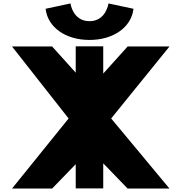

<svg xmlns="http://www.w3.org/2000/svg" viewBox="-20 -1095 1054 1115"><path d="M609.9 -1075C609.9 -1075 596.5 -972 499.6 -972C402.6 -972 389.3 -1075 389.3 -1075L244.8 -1044C256.8 -937 360.3 -863 499.6 -863C638.9 -863 743.2 -937 755.2 -1044ZM964.2 0 625.6 -407 964.2 -825H721.2L579.5 -667.7V-826H419.7V-673L282.8 -825H49.8L378.4 -407L49.8 0H282.8L419.7 -141.5V-1H579.5V-146.5L721.2 0Z"/></svg>

Font: Hussar
Style: BdSuprExt
Weight: 700
Foundry: Cannot Into Space Fonts
Version: Version 2.00